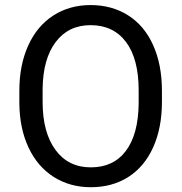

<svg xmlns="http://www.w3.org/2000/svg" viewBox="-20 -741 728 770"><path d="M629.4 -332.5Q629.4 -228 594.2 -150.1Q559.1 -72.3 494.6 -31.2Q430.2 9.8 344.2 9.8Q260.3 9.8 195.3 -31.5Q130.4 -72.8 94.5 -149.2Q58.6 -225.6 57.6 -326.2V-377.4Q57.6 -480 93.3 -558.6Q128.9 -637.2 194.1 -679Q259.3 -720.7 343.3 -720.7Q428.7 -720.7 493.9 -679.4Q559.1 -638.2 594.2 -559.8Q629.4 -481.4 629.4 -377.4ZM536.1 -378.4Q536.1 -504.9 485.4 -572.5Q434.6 -640.1 343.3 -640.1Q254.4 -640.1 203.4 -572.5Q152.3 -504.9 150.9 -384.8V-332.5Q150.9 -210 202.4 -139.9Q253.9 -69.8 344.2 -69.8Q435.1 -69.8 484.9 -136Q534.7 -202.1 536.1 -325.7Z"/></svg>

Font: RobotoDraft
Style: Regular
Weight: 400
Version: Version 2.001101; 2014